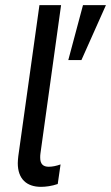

<svg xmlns="http://www.w3.org/2000/svg" viewBox="-20 -717 431 745"><path d="M139 8C157 8 181 5 204 -3L215 -79C198 -73 183 -70 169 -70C148 -70 136 -80 136 -105C136 -110 136 -116 137 -122L217 -697H133L51 -111C50 -101 49 -92 49 -84C49 -22 84 8 139 8ZM245 -484H296L391 -697H302Z"/></svg>

Font: HK Grotesk
Style: Italic
Weight: 400
Italic angle: -16°
Designer: Alfredo Marco Pradil
Foundry: Hanken Design Co.
Version: Version 3.001;FEAKit 1.0